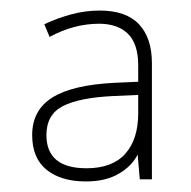

<svg xmlns="http://www.w3.org/2000/svg" viewBox="-20 -742 362 364"><path d="M169 -722Q219 -722 243.5 -696Q268 -670 268 -622V-402H245L241 -449Q230 -427 205 -412.5Q180 -398 143 -398Q96 -398 68.5 -420Q41 -442 41 -486Q41 -533 79 -557Q117 -581 197 -585L242 -587V-618Q242 -659 222.5 -678Q203 -697 168 -697Q120 -697 74 -672L64 -696Q87 -707 114 -714.5Q141 -722 169 -722ZM196 -560Q131 -557 99.5 -541Q68 -525 68 -486Q68 -423 144 -423Q193 -423 217.5 -450.5Q242 -478 242 -527V-562Z"/></svg>

Font: Noto Sans Bengali UI Thin
Style: Regular
Weight: 100
Designer: Jelle Bosma - Monotype Design Team
Foundry: Monotype Imaging Inc.
Version: Version 2.003; ttfautohint (v1.8.4.7-5d5b)